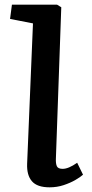

<svg xmlns="http://www.w3.org/2000/svg" viewBox="-20 -787 393 821"><path d="M121 -687 23 -706 31 -767H224L242 -756L219 -109Q218 -88 223 -76.5Q228 -65 248 -65Q273 -65 310 -91L335 -40Q324 -30 302.5 -17.5Q281 -5 252.5 4.5Q224 14 192 14Q139 14 116.5 -12Q94 -38 96 -87Z"/></svg>

Font: Literata 7pt SemiBold
Style: Italic
Weight: 600
Italic angle: -2°
Designer: Latin by Veronika Burian and Jose Scaglione. Greek by Irene Vlachou. Cyrillic by Vera Evstafieva
Foundry: TypeTogether
Version: Version 3.002